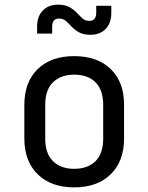

<svg xmlns="http://www.w3.org/2000/svg" viewBox="-20 -800 640 828"><path d="M300 8Q200 8 142.5 -48.5Q85 -105 85 -202V-348Q85 -446 142.5 -502Q200 -558 300 -558Q400 -558 457.5 -502Q515 -446 515 -349V-202Q515 -105 457.5 -48.5Q400 8 300 8ZM300 -72Q359 -72 392 -105Q425 -138 425 -202V-348Q425 -412 392 -445Q359 -478 300 -478Q242 -478 208.5 -445Q175 -412 175 -348V-202Q175 -138 208.5 -105Q242 -72 300 -72ZM370 -650Q340 -650 321 -660.5Q302 -671 289 -685Q276 -699 264 -709.5Q252 -720 235 -720Q205 -720 205 -685V-655H140V-685Q140 -730 165 -755Q190 -780 230 -780Q260 -780 279 -769.5Q298 -759 311 -745Q324 -731 336 -720.5Q348 -710 365 -710Q395 -710 395 -745V-775H460V-745Q460 -700 435.5 -675Q411 -650 370 -650Z"/></svg>

Font: Liga JetBrainsMono Nerd Font
Style: Regular
Weight: 400
Designer: Philipp Nurullin, Konstantin Bulenkov
Foundry: JetBrains
Version: Version 2.225; ttfautohint (v1.8.3)